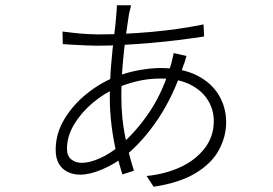

<svg xmlns="http://www.w3.org/2000/svg" viewBox="-20 -673 1040 731"><path d="M479 -653Q478 -647 475.5 -637.5Q473 -628 471 -619Q466 -588 459 -537Q452 -486 447 -425.5Q442 -365 442 -306Q442 -223 457 -150.5Q472 -78 490 -23L446 -9Q434 -46 422.5 -94.5Q411 -143 404.5 -197Q398 -251 398 -304Q398 -364 403 -424.5Q408 -485 414.5 -536.5Q421 -588 423 -620Q424 -629 424.5 -638.5Q425 -648 425 -653ZM351 -542Q451 -542 556.5 -551.5Q662 -561 755 -580L757 -534Q711 -527 659.5 -520.5Q608 -514 553.5 -509.5Q499 -505 447.5 -502Q396 -499 351 -499Q336 -499 310.5 -500Q285 -501 260.5 -502.5Q236 -504 219 -505L218 -553Q233 -551 259 -548Q285 -545 311.5 -543.5Q338 -542 351 -542ZM690 -460Q689 -456 687 -450Q685 -444 683.5 -438Q682 -432 679 -426Q641 -309 583 -222Q525 -135 457 -80Q416 -48 369 -28Q322 -8 285 -8Q258 -8 236.5 -19Q215 -30 203.5 -50.5Q192 -71 192 -103Q192 -164 224.5 -218.5Q257 -273 309.5 -315.5Q362 -358 419 -380Q461 -397 507.5 -405.5Q554 -414 591 -414Q674 -414 729.5 -386Q785 -358 813 -311Q841 -264 841 -208Q841 -153 813.5 -102Q786 -51 725 -14Q664 23 565 38L538 -3Q609 -10 666.5 -36.5Q724 -63 759 -108Q794 -153 794 -212Q794 -257 770 -294Q746 -331 701 -352.5Q656 -374 592 -374Q543 -374 499 -363Q455 -352 422 -337Q375 -317 332 -280.5Q289 -244 262 -199Q235 -154 235 -107Q235 -79 251.5 -66Q268 -53 292 -53Q321 -53 360.5 -70.5Q400 -88 439 -121Q500 -173 551 -249.5Q602 -326 633 -434Q634 -439 635.5 -446Q637 -453 639 -460Q641 -467 641 -471Z"/></svg>

Font: Noto Sans SC Thin Light
Style: Regular
Weight: 300
Version: Version 2.004-H2;hotconv 1.0.118;makeotfexe 2.5.65603